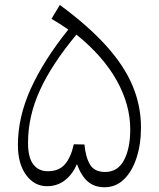

<svg xmlns="http://www.w3.org/2000/svg" viewBox="-20 -770 659 796"><path d="M228 -749.5Q346.7 -662.1 420.9 -579.6Q495.1 -497.1 529.8 -414.1Q564.5 -331.1 564.5 -241.7Q564.5 -171.9 546.1 -115.7Q527.8 -59.6 494.1 -26.6Q460.4 6.3 413.1 6.3Q372.1 6.3 344.7 -16.8Q317.4 -40 298.8 -89.8Q280.8 -46.9 249 -22.5Q217.3 2 174.8 2Q122.6 2 88.4 -44.4Q54.2 -90.8 54.2 -168.9Q54.2 -283.7 107.2 -401.4Q160.2 -519 263.2 -647.5Q218.8 -677.7 193.4 -691.9ZM296.9 -626.5Q194.8 -503.9 145.5 -396Q96.2 -288.1 96.2 -177.7Q96.2 -117.7 117.7 -88.9Q139.2 -60.1 178.7 -60.1Q223.1 -60.1 248.3 -87.9Q273.4 -115.7 286.1 -171.9L330.1 -170.9Q335 -118.2 353.3 -87.6Q371.6 -57.1 415.5 -57.1Q468.3 -57.1 494.1 -106Q520 -154.8 520 -233.9Q520 -335.4 464.1 -436Q408.2 -536.6 296.9 -626.5Z"/></svg>

Font: Pinar-DS3-FD Light
Style: Regular
Weight: 300
Designer: Amin Abedi
Version: Version 3.000